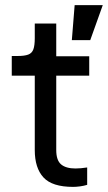

<svg xmlns="http://www.w3.org/2000/svg" viewBox="-20 -719 422 751"><path d="M261 -562 272 -699H382L333 -562ZM266 12Q184 12 150 -25Q116 -62 116 -132V-423H26V-500H49Q76 -500 90.5 -505.5Q105 -511 110.5 -526Q116 -541 116 -570V-627H200V-499H329V-423H200V-132Q200 -92 219 -76Q238 -60 275 -60Q285 -60 297 -61Q309 -62 321 -64V4Q308 8 293 10Q278 12 266 12Z"/></svg>

Font: Inclusive Sans
Style: Regular
Weight: 400
Designer: Olivia King
Foundry: Olivia King
Version: Version 2.004